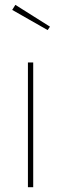

<svg xmlns="http://www.w3.org/2000/svg" viewBox="-20 -779 253 799"><path d="M43.9 -758.8 188 -668 178.2 -653.8 30.8 -737.8ZM118.2 -519V0H96.2V-519Z"/></svg>

Font: Fira Sans Compressed Thin
Style: Regular
Weight: 100
Width: 1
Designer: Carrois Corporate & Edenspiekermann AG
Foundry: Carrois Corporate GbR & Edenspiekermann AG
Version: Version 4.203;PS 004.203;hotconv 1.0.88;makeotf.lib2.5.64775